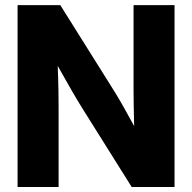

<svg xmlns="http://www.w3.org/2000/svg" viewBox="-20 -748 769 768"><path d="M50.3 0H214.4V-318.8C214.4 -349.6 213.9 -410.6 210.9 -484.4C250.5 -413.1 286.1 -352.1 307.1 -318.4L506.8 0H678.2V-727.5H514.2V-392.1C514.2 -360.4 515.1 -300.8 516.6 -243.7C488.3 -295.9 457.5 -350.6 440.4 -377.9L221.2 -727.5H50.3Z"/></svg>

Font: Raveo Display
Style: Bold
Weight: 700
Designer: Jakub Foglar, Rasmus Andersson (Inter)
Foundry: Jakubfoglar.com
Version: Version 1.100;Glyphs 3.2.3 (3260)